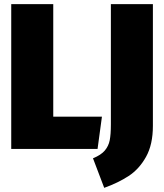

<svg xmlns="http://www.w3.org/2000/svg" viewBox="-20 -716 788 923"><path d="M236 -696V-155H470L449 0H34V-696ZM715 -111Q715 -21 682 38Q649 97 598.5 130Q548 163 481 187L427 45Q466 29 484 7.5Q502 -14 507.5 -42Q513 -70 513 -118V-696H715Z"/></svg>

Font: Fira Sans Condensed Black
Style: Regular
Weight: 900
Width: 3
Designer: Carrois Corporate & Edenspiekermann AG
Foundry: Carrois Corporate GbR & Edenspiekermann AG
Version: Version 4.203